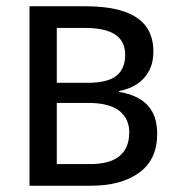

<svg xmlns="http://www.w3.org/2000/svg" viewBox="-20 -592 565 612"><path d="M250 -572Q327 -572 375 -555.5Q423 -539 446 -507Q469 -475 469 -427Q469 -393 455.5 -367Q442 -341 417.5 -324.5Q393 -308 360 -302V-299Q397 -293 424 -277.5Q451 -262 466 -234.5Q481 -207 481 -165Q481 -83 423.5 -41.5Q366 0 271 0H74V-572ZM258 -328Q323 -328 351 -350.5Q379 -373 379 -417Q379 -461 347 -482Q315 -503 250 -503H161V-328ZM267 -69Q331 -69 361.5 -95Q392 -121 392 -170Q392 -214 360 -239Q328 -264 260 -264H161V-69Z"/></svg>

Font: mlyalm115
Style: Regular
Weight: 400
Designer: Jelle Bosma - Monotype Design Team
Foundry: Monotype Imaging Inc.
Version: Version 2.103